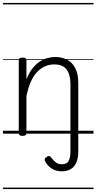

<svg xmlns="http://www.w3.org/2000/svg" viewBox="-20 -905 653 1300"><path d="M510 120Q510 164 497.5 194Q485 224 459.5 239.5Q434 255 398 255Q359 255 330 236Q301 217 286 188Q281 180 283 172Q285 164 295 158Q306 150 314 152Q322 154 328 163Q341 182 358 194.5Q375 207 398 207Q434 207 445.5 183.5Q457 160 457 120V-332Q457 -376 446 -406.5Q435 -437 411 -453Q387 -469 347 -469Q318 -469 289.5 -458Q261 -447 235.5 -422Q210 -397 190.5 -355.5Q171 -314 159 -253V-4Q159 6 152.5 10.5Q146 15 132 15Q119 15 113 10.5Q107 6 107 -4V-496Q107 -506 113 -510.5Q119 -515 132 -515Q146 -515 152.5 -510.5Q159 -506 159 -496V-368Q176 -411 198.5 -440Q221 -469 247 -486.5Q273 -504 300 -511.5Q327 -519 353 -519Q398 -519 433.5 -501Q469 -483 489.5 -444Q510 -405 510 -341ZM0 365H613V375H0ZM0 -20H613V0H0ZM0 -505H613V-500H0ZM0 -885H613V-875H0Z"/></svg>

Font: Playwrite GB J Guides
Style: Regular
Weight: 400
Designer: Veronika Burian, José Scaglione
Foundry: TypeTogether
Version: Version 1.003